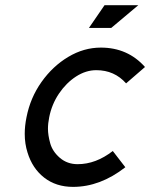

<svg xmlns="http://www.w3.org/2000/svg" viewBox="-20 -713 578 739"><path d="M261.2 6.3Q195.8 6.3 150.1 -29.3Q104.5 -64.9 85.9 -126Q75.2 -159.7 75.2 -197.8Q75.2 -228.5 82 -261.7Q96.7 -336.9 139.9 -397.7Q183.1 -458.5 242.9 -494.1Q302.7 -529.8 368.2 -529.8Q471.7 -529.8 538.1 -455.1L465.3 -392.1Q420.4 -442.9 350.6 -442.9Q310.5 -442.9 272.7 -418.5Q234.9 -394 207 -352.8Q179.2 -311.5 169.4 -261.7Q164.6 -238.3 164.6 -217.3Q164.6 -192.9 173.3 -161.4Q182.1 -129.9 210.4 -105.5Q238.8 -81.1 278.8 -81.1Q349.1 -81.1 414.1 -131.8L462.4 -69.3Q365.7 6.3 261.2 6.3ZM322.3 -605.5 382.3 -692.9H512.2L408.2 -605.5Z"/></svg>

Font: Qaz
Style: Italic
Weight: 400
Italic angle: -11.25°
Designer: GGBotNet
Foundry: f0n7
Version: 0.70